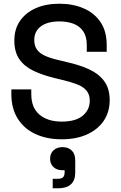

<svg xmlns="http://www.w3.org/2000/svg" viewBox="-20 -734 649 1031"><path d="M311 14Q232 14 171 -14Q110 -42 75.5 -96.5Q41 -151 41 -229V-254H148V-229Q148 -155 192.5 -118Q237 -81 311 -81Q386 -81 424 -112.5Q462 -144 462 -194Q462 -227 444 -248Q426 -269 393 -281.5Q360 -294 314 -305L277 -314Q210 -330 160.5 -353.5Q111 -377 84 -416Q57 -455 57 -516Q57 -578 87.5 -622Q118 -666 172 -690Q226 -714 299 -714Q372 -714 429.5 -689Q487 -664 520 -615Q553 -566 553 -492V-456H446V-492Q446 -537 427.5 -565Q409 -593 376 -606Q343 -619 299 -619Q235 -619 199.5 -592.5Q164 -566 164 -519Q164 -487 179.5 -466.5Q195 -446 225 -433Q255 -420 300 -410L337 -401Q405 -386 457 -362.5Q509 -339 539 -299Q569 -259 569 -196Q569 -133 537.5 -86Q506 -39 448 -12.5Q390 14 311 14ZM263 277V226H290Q311 226 319 217.5Q327 209 327 190V180H315Q285 180 267 163Q249 146 249 118Q249 90 267.5 73Q286 56 316 56Q346 56 365 74Q384 92 384 127V193Q384 234 361 255.5Q338 277 293 277Z"/></svg>

Font: Space Grotesk Light Medium
Style: Regular
Weight: 500
Version: Version 2.000